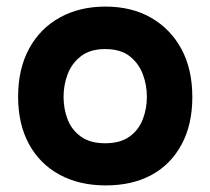

<svg xmlns="http://www.w3.org/2000/svg" viewBox="-20 -556 639 583"><path d="M301 7Q221 7 161 -25.5Q101 -58 68 -118.5Q35 -179 35 -262Q35 -347 68.5 -408.5Q102 -470 162 -503Q222 -536 300 -536Q380 -536 439 -502Q498 -468 531 -407Q564 -346 564 -261Q564 -178 531.5 -117.5Q499 -57 440.5 -25Q382 7 301 7ZM299 -121Q345 -121 373 -141Q401 -161 413.5 -193.5Q426 -226 426 -262Q426 -298 413.5 -331Q401 -364 373.5 -385.5Q346 -407 299 -407Q254 -407 226 -385.5Q198 -364 185.5 -331Q173 -298 173 -262Q173 -225 185.5 -193Q198 -161 226 -141Q254 -121 299 -121Z"/></svg>

Font: Onest
Style: Bold
Weight: 700
Designer: Dmitri Voloshin, Andrey Kudryavtsev
Foundry: Dmitri Voloshin, Andrey Kudryavtsev
Version: Version 1.000;gftools[0.9.33]